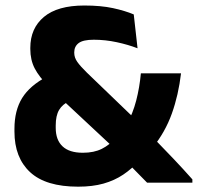

<svg xmlns="http://www.w3.org/2000/svg" viewBox="-20 -673 728 707"><path d="M521.7 -0.3Q512.3 -9.7 498.5 -23.9Q484.7 -38 469.7 -53.3Q454.6 -68.7 441.3 -82.3Q428 -95.9 419.9 -104.3L398.4 -129.3L184 -329.4L158.4 -355.9Q124 -389.9 107.8 -421.1Q91.6 -452.3 91.6 -492.7V-496.8Q91.6 -568.7 141.7 -610.7Q191.8 -652.7 290.5 -652.7Q351.4 -652.7 396 -643.1Q440.6 -633.4 472.5 -619.9L486.5 -495.2Q452.2 -508.5 410 -517.6Q367.7 -526.7 325.4 -526.7Q286 -526.7 269.7 -514.4Q253.4 -502.1 253.4 -480.3V-478.5Q253.4 -460.8 264.9 -444.7Q276.4 -428.6 299.4 -406.1L484.9 -227.5L521.5 -189Q539.3 -171 555.9 -153.7Q572.5 -136.5 588.7 -119.6Q604.9 -102.8 621.3 -85.7Q637.7 -68.5 654.2 -50.4Q670.8 -32.4 688.4 -12.5V-0.3ZM267.7 14.4Q148.6 14.4 90.9 -39Q33.2 -92.5 33.2 -188.4V-198.8Q33.2 -266 61.5 -312Q89.8 -357.9 154.1 -391.7L237.1 -301.8Q209.7 -288.9 197.5 -268Q185.2 -247.1 185.2 -211V-202.2Q185.2 -157.8 210.2 -134.2Q235.2 -110.5 285 -110.5Q326.1 -110.5 355 -125Q383.9 -139.5 404.6 -164.5L446.2 -213.8Q469.2 -255 481.5 -302.6Q493.9 -350.3 498.7 -402.9H646.6Q637.2 -323 612.8 -254.8Q588.4 -186.5 541.7 -128.8L492.7 -81.7Q466 -51.6 433.9 -30.1Q401.8 -8.5 361.2 3Q320.7 14.4 267.7 14.4Z"/></svg>

Font: Anek Gurmukhi Medium
Style: Regular
Weight: 500
Designer: Sarang Kulkarni (Gurmukhi), Yesha Goshar (Latin)
Foundry: Ek Type
Version: Version 1.003